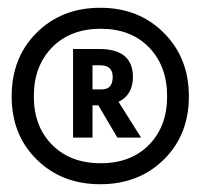

<svg xmlns="http://www.w3.org/2000/svg" viewBox="-20 -807 516 494"><path d="M218 -453H168V-681H235Q322 -681 322 -609Q322 -563 285 -545L343 -453H282L233 -536H218ZM238 -639H218V-577H242Q270 -577 270 -609Q270 -639 238 -639ZM10 -559Q10 -659 74.5 -723Q139 -787 238 -787Q337 -787 401.5 -722.5Q466 -658 466 -559Q466 -460 401.5 -396.5Q337 -333 238 -333Q139 -333 74.5 -396.5Q10 -460 10 -559ZM67 -559Q67 -482 114 -434.5Q161 -387 239 -387Q317 -387 363.5 -434.5Q410 -482 410 -559Q410 -637 363.5 -685Q317 -733 239 -733Q161 -733 114 -685Q67 -637 67 -559Z"/></svg>

Font: Hind Siliguri SemiBold
Style: Regular
Weight: 600
Designer: Jyotish Sonowal
Foundry: Indian Type Foundry
Version: Version 1.001;PS 1.0;hotconv 1.0.86;makeotf.lib2.5.63406; tt